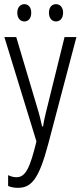

<svg xmlns="http://www.w3.org/2000/svg" viewBox="-20 -892 387 922"><path d="M63 -831C63 -805 77 -789 97 -789C116 -789 130 -804 130 -831C130 -857 116 -872 97 -872C77 -872 63 -856 63 -831ZM215 -831C215 -805 229 -789 249 -789C268 -789 283 -804 283 -831C283 -857 268 -872 249 -872C229 -872 215 -857 215 -831ZM347 -714H290L202 -358C196 -334 191 -313 187 -285H182C174 -322 169 -342 164 -358L58 -714H1L155 -213C125 -90 104 -41 60 -41C46 -41 33 -44 19 -51V1C33 7 48 10 66 10C131 10 167 -32 212 -202Z"/></svg>

Font: Noto Sans UI Condensed Light
Style: Regular
Weight: 300
Width: 3
Designer: Monotype Design Team
Foundry: Monotype Imaging Inc.
Version: Version 1.901